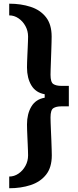

<svg xmlns="http://www.w3.org/2000/svg" viewBox="-20 -820 424 1042"><path d="M30 201.6V138.1Q57.1 138.1 80.4 122.2Q103.8 106.3 118.1 80.1Q132.4 53.9 132.4 23Q132.4 13.7 131.8 -2.1Q131.3 -17.9 130.4 -37.5Q129.5 -57 128.6 -77Q127.6 -96.9 127.1 -114.8Q126.5 -132.6 126.5 -144.9Q126.5 -201.7 150.2 -241.6Q174 -281.4 222.5 -289.8V-308.6Q174 -317.1 150.2 -356.8Q126.5 -396.5 126.5 -453.6Q126.5 -465.9 127.1 -483.8Q127.6 -501.6 128.6 -521.5Q129.5 -541.4 130.4 -560.9Q131.3 -580.4 131.8 -596.3Q132.4 -612.1 132.4 -621.4Q132.4 -652.4 118.1 -678.5Q103.8 -704.7 80.4 -720.6Q57.1 -736.5 30 -736.5V-800Q93.9 -800 146.3 -782.9Q198.6 -765.9 229.5 -726.7Q260.3 -687.5 260.3 -621.4Q260.3 -609.8 259.7 -588.1Q259.1 -566.4 258.2 -540.2Q257.3 -514.1 256.4 -488.5Q255.4 -463 254.8 -443.1Q254.2 -423.2 254.2 -414.3Q254.2 -373.7 269.6 -363.8Q284.9 -354 312.8 -354H353.6V-242.8H312.8Q284.9 -242.8 269.6 -232.9Q254.2 -223.1 254.2 -182.6Q254.2 -173.6 254.8 -153.9Q255.4 -134.2 256.6 -108.8Q257.7 -83.5 258.8 -57.4Q259.8 -31.4 260.4 -9.9Q261.1 11.6 261.1 23Q261.1 89 230 128Q199 167.1 146.4 184.4Q93.9 201.6 30 201.6Z"/></svg>

Font: Big Shoulders Stencil Text SC Thin
Style: Regular
Weight: 100
Designer: Patric King
Foundry: XO Type Co
Version: Version 2.001